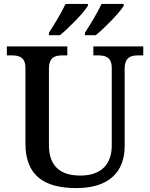

<svg xmlns="http://www.w3.org/2000/svg" viewBox="-20 -951 767 981"><path d="M414 -784V-771H469C514 -807 591 -886 612 -921V-931H499C478 -886 442 -827 414 -784ZM230 -784V-771H286C331 -807 408 -886 429 -921V-931H315C294 -886 258 -827 230 -784ZM370 10C535 10 617 -71 617 -205V-599C617 -660 649 -668 689 -668H712V-714H457V-668H480C518 -668 551 -660 551 -603V-207C551 -112 497 -54 391 -54C296 -54 230 -95 230 -210V-599C230 -660 262 -668 302 -668H324V-714H15V-668H38C77 -668 110 -660 110 -603V-217C110 -53 207 10 370 10Z"/></svg>

Font: Noto Naskh Arabic UI Medium
Style: Regular
Weight: 500
Designer: Monotype Design Team, David Williams, Mohamad Dakak and Nizar Qandah
Foundry: Monotype Imaging Inc.
Version: Version 2.014